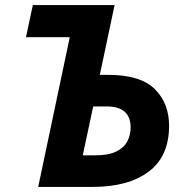

<svg xmlns="http://www.w3.org/2000/svg" viewBox="-20 -734 736 754"><path d="M130 0 254 -588H82L109 -714H430L372 -440H405Q531 -440 587.5 -384.5Q644 -329 644 -240Q644 -120 564 -60Q484 0 344 0ZM305 -124H354Q406 -124 436.5 -139Q467 -154 480 -179Q493 -204 493 -233Q493 -316 399 -316H346Z"/></svg>

Font: Noto IKEA Latin
Style: Bold Italic
Weight: 700
Italic angle: -12°
Designer: Monotype Design Team
Foundry: Monotype Imaging Inc.
Version: Version 1.0